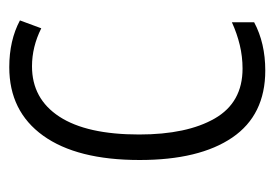

<svg xmlns="http://www.w3.org/2000/svg" viewBox="-109 -473 592 414"><g transform="rotate(-90 187.0 -266.0)"><path d="M242 10Q146 10 97.5 -61Q49 -132 49 -261Q49 -396 101.5 -469Q154 -542 249 -542Q307 -542 350 -519L333 -473Q293 -493 251 -493Q181 -493 142.5 -434Q104 -375 104 -262Q104 -159 138.5 -99Q173 -39 246 -39Q272 -39 297 -45Q322 -51 346 -62V-14Q301 10 242 10Z"/></g></svg>

Font: Noto Sans Sinhala Condensed Light
Style: Regular
Weight: 300
Width: 3
Designer: Jelle Bosma - Monotype Design Team
Foundry: Monotype Imaging Inc.
Version: Version 2.006; ttfautohint (v1.8.4.7-5d5b)